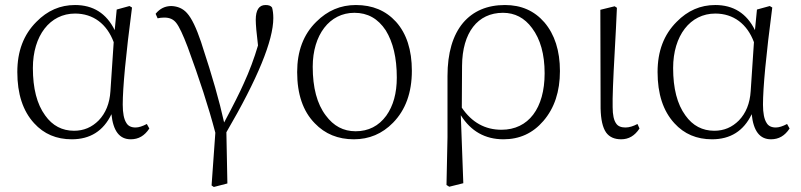

<svg xmlns="http://www.w3.org/2000/svg" viewBox="-20 -541 3191 765"><path d="M266 14C339 14 392 -19 424 -86C431 -19 456 14 501 14C532 14 556 0 575 -29L565 -47C548 -38 533 -33 520 -33C503 -33 490 -39 483 -52C474 -66 469 -90 469 -124C469 -191 481 -320 506 -511L496 -517L445 -503L437 -421C404 -488 351 -521 279 -521C220 -521 169 -499 125 -454C74 -403 49 -337 49 -254C49 -167 71 -99 116 -50C155 -7 205 14 266 14ZM275 -20C228 -20 189 -40 160 -81C127 -126 111 -189 111 -270C111 -399 179 -487 279 -487C351 -487 406 -446 433 -373L420 -178C417 -129 401 -90 373 -61C346 -34 314 -20 275 -20Z M886 190 882 -14C1007 -228 1069 -380 1069 -469C1069 -486 1067 -500 1064 -511C1059 -518 1051 -521 1038 -521C1012 -521 999 -501 999 -462C999 -443 1002 -409 1008 -360C993 -309 974 -258 951 -208C936 -174 910 -122 873 -53C854 -139 825 -240 787 -355C784 -364 782 -370 781 -374C762 -430 744 -468 725 -489C709 -507 688 -516 663 -517C638 -517 617 -507 600 -486L608 -468C616 -470 625 -471 635 -471C656 -471 671 -464 682 -450C694 -435 709 -403 728 -353C774 -228 811 -115 838 -12L823 198L832 204Z M1390 14C1451 14 1503 -8 1546 -52C1596 -103 1621 -172 1621 -259C1621 -342 1600 -407 1558 -454C1517 -499 1464 -521 1398 -521C1337 -521 1285 -499 1240 -454C1189 -404 1164 -337 1164 -254C1164 -166 1187 -98 1234 -50C1275 -7 1327 14 1390 14ZM1397 -18C1348 -18 1309 -39 1278 -81C1243 -127 1226 -192 1226 -275C1226 -402 1293 -490 1392 -490C1445 -490 1486 -467 1517 -420C1546 -373 1561 -311 1561 -232C1561 -170 1547 -119 1519 -80C1489 -39 1448 -18 1397 -18Z M1826 189 1816 -82C1856 -18 1913 14 1986 14C2050 14 2103 -10 2145 -59C2189 -110 2211 -176 2211 -258C2211 -339 2190 -404 2149 -452C2109 -498 2057 -521 1992 -521C1921 -521 1865 -497 1825 -450C1784 -401 1763 -330 1763 -238V6L1759 196L1770 203ZM1978 -24C1913 -24 1860 -53 1820 -112L1821 -279C1822 -411 1883 -490 1984 -490C2031 -490 2070 -470 2100 -429C2133 -385 2150 -325 2150 -249C2150 -110 2086 -24 1978 -24Z M2455 14C2485 14 2509 0 2528 -29L2520 -47C2503 -38 2487 -33 2472 -33C2455 -33 2442 -38 2435 -49C2426 -61 2421 -83 2421 -114C2420 -151 2423 -224 2429 -331C2433 -402 2436 -461 2438 -510L2429 -516L2372 -502L2373 -109C2374 -65 2381 -33 2395 -13C2408 5 2428 14 2455 14Z M2817 14C2890 14 2943 -19 2975 -86C2982 -19 3007 14 3052 14C3083 14 3107 0 3126 -29L3116 -47C3099 -38 3084 -33 3071 -33C3054 -33 3041 -39 3034 -52C3025 -66 3020 -90 3020 -124C3020 -191 3032 -320 3057 -511L3047 -517L2996 -503L2988 -421C2955 -488 2902 -521 2830 -521C2771 -521 2720 -499 2676 -454C2625 -403 2600 -337 2600 -254C2600 -167 2622 -99 2667 -50C2706 -7 2756 14 2817 14ZM2826 -20C2779 -20 2740 -40 2711 -81C2678 -126 2662 -189 2662 -270C2662 -399 2730 -487 2830 -487C2902 -487 2957 -446 2984 -373L2971 -178C2968 -129 2952 -90 2924 -61C2897 -34 2865 -20 2826 -20Z"/></svg>

Font: AllPunType ExtraLight
Style: Regular
Weight: 280
Version: 1.0